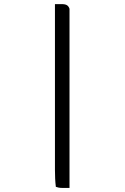

<svg xmlns="http://www.w3.org/2000/svg" viewBox="-20 -799 610 940"><path d="M320.3 121.1H286.1Q275.4 121.1 267.6 119.6Q259.8 118.2 253.4 115.7Q251 96.2 250 75.4Q249 54.7 249 32.2V-778.8H283.2Q299.3 -778.8 307.9 -773.4Q316.4 -768.1 320.3 -755.9Z"/></svg>

Font: Tienne
Style: Regular
Weight: 400
Designer: vernon adams
Foundry: vernon adams
Version: Version 1.001